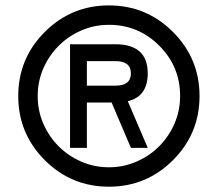

<svg xmlns="http://www.w3.org/2000/svg" viewBox="-20 -704 821 724"><path d="M390.6 -683.6Q532.2 -683.6 632.3 -583.5Q732.4 -483.4 732.4 -341.8Q732.4 -200.2 632.3 -100.1Q532.2 0 390.6 0Q249 0 148.9 -100.1Q48.8 -200.2 48.8 -341.8Q48.8 -483.4 148.9 -583.5Q249 -683.6 390.6 -683.6ZM659.2 -341.8Q659.2 -453.1 580.6 -531.7Q502 -610.4 390.6 -610.4Q335.4 -610.4 286.6 -589.1Q237.8 -567.9 201.2 -531.2Q164.6 -494.6 143.3 -445.8Q122.1 -397 122.1 -341.8Q122.1 -286.6 143.3 -237.8Q164.6 -189 201.2 -152.3Q237.8 -115.7 286.6 -94.5Q335.4 -73.2 390.6 -73.2Q445.8 -73.2 494.6 -94.5Q543.5 -115.7 580.1 -152.3Q616.7 -189 637.9 -237.8Q659.2 -286.6 659.2 -341.8ZM415 -537.1Q537.1 -537.1 537.1 -427.2Q537.1 -340.3 461.9 -322.3L537.1 -146.5H473.6L400.9 -317.4H307.6V-146.5H244.1V-537.1ZM415 -380.9Q473.6 -380.9 473.6 -427.2Q473.6 -473.6 415 -473.6H307.6V-380.9Z"/></svg>

Font: Saniretro
Style: Regular
Weight: 400
Designer: Jayvee D. Enaguas (Grand Chaos)
Version: Version 1.0 - 6/10/2013